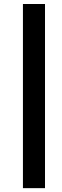

<svg xmlns="http://www.w3.org/2000/svg" viewBox="-20 -745 313 977"><path d="M209 -724.6V212.4H96.7V-724.6Z"/></svg>

Font: Arimo SemiBold
Style: Italic
Weight: 600
Italic angle: -12°
Version: Version 1.33